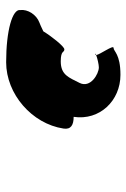

<svg xmlns="http://www.w3.org/2000/svg" viewBox="89 -810 421 640"><g transform="rotate(-90 300.0 -490.5)"><path d="M191 -490C187 -465 203 -456 230 -456C217 -369 284 -300 370 -300C440 -300 448 -323 460 -323C471 -323 437 -369 436 -381C426 -377 404 -372 395 -372C373 -372 325 -400 343 -436C361 -471 369 -499 415 -499C453 -499 443 -487 455 -487C465 -487 500 -532 515 -557C530 -564 540 -569 544 -570C571 -580 589 -609 586 -634C590 -660 518 -681 412 -681C306 -681 207 -595 191 -490ZM436 -381C440 -383 443 -384 439 -384C437 -384 436 -383 436 -381Z"/></g></svg>

Font: Ampere
Style: Ita
Weight: 400
Version: Version 1